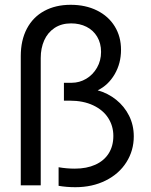

<svg xmlns="http://www.w3.org/2000/svg" viewBox="-20 -780 636 808"><path d="M226.6 2V-76.2Q260.3 -70.3 294.9 -70.3Q344.7 -70.3 381.3 -86.9Q418 -103.5 437.5 -134.5Q457 -165.5 457 -208Q457 -249.5 435.5 -283.2Q414.1 -316.9 372.3 -336.7Q330.6 -356.4 273.4 -356.4H249V-431.6H281.2Q314.5 -431.6 342.8 -448.5Q371.1 -465.3 388.2 -495.1Q405.3 -524.9 405.3 -561.5Q405.3 -598.1 388.9 -625.5Q372.6 -652.8 344 -667.2Q315.4 -681.6 279.3 -681.6Q238.8 -681.6 209.7 -662.4Q180.7 -643.1 166 -610.1Q151.4 -577.1 151.4 -536.1V0H67.4V-543.9Q67.4 -610.4 93 -659.2Q118.7 -708 166.3 -733.9Q213.9 -759.8 277.3 -759.8Q340.3 -759.8 388.4 -735.8Q436.5 -711.9 462.9 -668.9Q489.3 -626 489.3 -570.3Q489.3 -513.2 462.4 -467.3Q435.5 -421.4 391.1 -399.9Q434.6 -387.7 469 -360.1Q503.4 -332.5 523.2 -293Q543 -253.4 543 -206.1Q543 -146.5 512 -97.4Q481 -48.3 424.8 -20.3Q368.7 7.8 296.9 7.8Q260.3 7.8 226.6 2Z"/></svg>

Font: Reddit Sans Strawberry
Style: Regular
Weight: 400
Designer: Stephen Hutchings
Foundry: Reddit
Version: Version 1.013